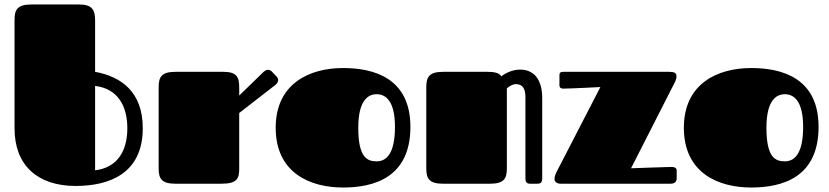

<svg xmlns="http://www.w3.org/2000/svg" viewBox="-20 -821 3704 858"><path d="M318 10C465 10 618 -43 618 -248C618 -412 520 -479 405 -500V-731C405 -778 390 -801 334 -801H120C58 -801 45 -778 45 -733V-247C45 -83 147 10 318 10ZM405 -437C506 -425 549 -348 549 -248C549 -148 506 -72 405 -60V-437Z M689 -68C689 -23 702 0 764 0H969C1040 0 1049 -23 1049 -69V-316L1210 -441C1219 -448 1223 -456 1223 -463C1223 -469 1220 -475 1216 -479L1194 -502C1190 -506 1184 -509 1177 -509C1171 -509 1165 -506 1157 -499L1049 -394V-430C1049 -477 1038 -500 978 -500H764C702 -500 689 -477 689 -432Z M1513 17C1650 17 1814 -27 1814 -254C1814 -474 1648 -517 1513 -517C1366 -517 1212 -450 1212 -250C1212 -48 1366 17 1513 17ZM1663 -100C1620 -100 1581 -118 1581 -250C1581 -382 1632 -400 1663 -400C1703 -400 1745 -371 1745 -254C1745 -130 1704 -100 1663 -100Z M1885 -68C1885 -23 1898 0 1960 0H2170C2232 0 2245 -23 2245 -68V-426C2254 -435 2271 -445 2286 -445C2315 -445 2328 -425 2328 -388V-23C2328 -12 2331 0 2348 0H2379C2391 0 2403 -1 2403 -23V-383C2403 -466 2366 -510 2304 -510C2269 -510 2237 -493 2220 -480C2212 -495 2189 -500 2160 -500H1960C1898 -500 1885 -477 1885 -432Z M2480 -440C2480 -427 2490 -425 2497 -425C2530 -425 2663 -432 2663 -432L2473 -64C2462 -43 2458 -33 2458 -20C2458 -10 2467 0 2486 0H2976C2998 0 3004 -12 3004 -24V-59C3004 -72 2992 -75 2981 -75C2961 -75 2800 -69 2800 -69L2994 -450C3000 -461 3003 -471 3003 -480C3003 -495 2994 -500 2970 -500H2498C2483 -500 2480 -495 2480 -484Z M3337 17C3474 17 3638 -27 3638 -254C3638 -474 3472 -517 3337 -517C3190 -517 3036 -450 3036 -250C3036 -48 3190 17 3337 17ZM3487 -100C3444 -100 3405 -118 3405 -250C3405 -382 3456 -400 3487 -400C3527 -400 3569 -371 3569 -254C3569 -130 3528 -100 3487 -100Z"/></svg>

Font: Fascinate
Style: Regular
Weight: 900
Designer: Astigmatic (AOETI)
Foundry: Astigmatic (AOETI)
Version: Version 1.000